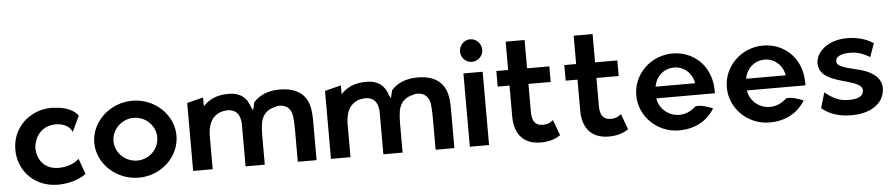

<svg xmlns="http://www.w3.org/2000/svg" viewBox="-42 -977 5882 1263"><g transform="rotate(-5 2899.0 -345.5)"><path d="M425 -324 474 -427C458 -456 404 -490 322 -493C308 -495 294 -495 281 -494C247 -492 215 -484 185 -470C101 -431 39 -349 39 -241C39 -206 45 -174 57 -144C92 -57 174 6 281 12C293 13 306 13 318 12C407 8 465 -27 485 -42L448 -145C444 -142 440 -138 435 -134C416 -120 383 -103 340 -99C237 -85 171 -149 171 -242C171 -253 173 -264 177 -274C189 -328 229 -372 290 -382C358 -393 413 -363 425 -324Z M687 -241C687 -318 753 -382 832 -382C912 -382 976 -318 976 -241C976 -164 912 -100 832 -100C753 -100 687 -164 687 -241ZM560 -241C560 -103 684 13 833 13C982 13 1103 -103 1103 -241C1103 -379 982 -495 833 -495C684 -495 560 -379 560 -241Z M1299 -418V-476L1192 -449V0H1321V-229C1324 -280 1337 -316 1359 -340C1377 -359 1402 -373 1435 -376C1439 -377 1444 -378 1449 -378C1507 -378 1534 -345 1538 -284V0H1665V-195C1665 -224 1667 -251 1671 -277C1678 -308 1690 -330 1708 -345C1723 -358 1742 -368 1766 -372C1773 -376 1782 -378 1792 -378C1845 -378 1873 -348 1879 -296C1881 -274 1883 -249 1883 -222V0H2007V-260C2007 -281 2006 -300 2004 -319C1993 -439 1911 -495 1769 -482C1710 -474 1669 -455 1632 -415C1628 -399 1624 -382 1620 -364H1619C1615 -371 1611 -378 1608 -385C1589 -449 1543 -485 1469 -485C1388 -485 1338 -459 1299 -418Z M2209 -418V-476L2102 -449V0H2231V-229C2234 -280 2247 -316 2269 -340C2287 -359 2312 -373 2345 -376C2349 -377 2354 -378 2359 -378C2417 -378 2444 -345 2448 -284V0H2575V-195C2575 -224 2577 -251 2581 -277C2588 -308 2600 -330 2618 -345C2633 -358 2652 -368 2676 -372C2683 -376 2692 -378 2702 -378C2755 -378 2783 -348 2789 -296C2791 -274 2793 -249 2793 -222V0H2917V-260C2917 -281 2916 -300 2914 -319C2903 -439 2821 -495 2679 -482C2620 -474 2579 -455 2542 -415C2538 -399 2534 -382 2530 -364H2529C2525 -371 2521 -378 2518 -385C2499 -449 2453 -485 2379 -485C2298 -485 2248 -459 2209 -418Z M3009 -629C3009 -588 3042 -555 3082 -555C3122 -555 3156 -588 3156 -629C3156 -670 3122 -704 3082 -704C3042 -704 3009 -670 3009 -629ZM3146 0V-484H3019V0Z M3617 -24 3579 -127C3568 -119 3552 -105 3527 -103C3522 -102 3516 -102 3509 -102C3461 -102 3439 -133 3439 -191V-378H3586V-481H3439V-668H3314V-481H3236V-378H3314V-171C3315 -70 3362 13 3488 13C3559 13 3600 -12 3617 -24Z M4066 -24 4028 -127C4017 -119 4001 -105 3976 -103C3971 -102 3965 -102 3958 -102C3910 -102 3888 -133 3888 -191V-378H4035V-481H3888V-668H3763V-481H3685V-378H3763V-171C3764 -70 3811 13 3937 13C4008 13 4049 -12 4066 -24Z M4269 -210H4656C4656 -222 4656 -234 4655 -246C4647 -395 4537 -495 4400 -495C4257 -495 4139 -382 4139 -241C4139 -101 4257 13 4400 13C4500 13 4585 -29 4635 -112C4613 -121 4561 -142 4522 -136C4484 -101 4443 -87 4403 -89C4333 -93 4277 -146 4269 -210ZM4532 -287H4271C4280 -349 4331 -402 4402 -402C4469 -402 4521 -353 4532 -287Z M4867 -210H5254C5254 -222 5254 -234 5253 -246C5245 -395 5135 -495 4998 -495C4855 -495 4737 -382 4737 -241C4737 -101 4855 13 4998 13C5098 13 5183 -29 5233 -112C5211 -121 5159 -142 5120 -136C5082 -101 5041 -87 5001 -89C4931 -93 4875 -146 4867 -210ZM5130 -287H4869C4878 -349 4929 -402 5000 -402C5067 -402 5119 -353 5130 -287Z M5343 -51C5404 0 5480 15 5553 12C5686 8 5759 -62 5759 -148C5759 -205 5720 -238 5673 -261C5617 -287 5542 -293 5496 -316C5480 -324 5469 -333 5469 -350C5469 -379 5501 -394 5543 -397C5596 -401 5639 -391 5694 -358L5726 -447C5664 -488 5590 -499 5526 -494C5415 -485 5348 -417 5345 -350C5345 -278 5401 -250 5466 -228C5511 -213 5564 -203 5598 -184C5614 -175 5627 -164 5627 -144C5627 -109 5594 -92 5547 -90C5488 -86 5438 -99 5373 -153Z"/></g></svg>

Font: Bluebird
Style: Regular
Weight: 400
Designer: Jasper
Foundry: Cannot Into Space Fonts
Version: Version 0.98